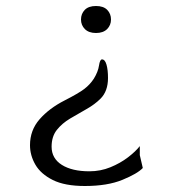

<svg xmlns="http://www.w3.org/2000/svg" viewBox="-20 -490 576 640"><path d="M300 -380Q276 -380 263 -393Q250 -406 250 -425Q250 -444 262.5 -457Q275 -470 300 -470Q325 -470 337.5 -457Q350 -444 350 -425Q350 -406 337 -393Q324 -380 300 -380ZM263 130Q196 130 156 110Q116 90 98 59Q80 28 80 -6Q80 -56 112 -92.5Q144 -129 195 -155Q242 -179 261 -193.5Q280 -208 293 -228Q307 -251 310 -271.5Q313 -292 320 -292Q330 -292 335 -274.5Q340 -257 340 -230Q340 -186 315 -161Q296 -142 268.5 -126.5Q241 -111 214 -95Q187 -79 169.5 -57Q152 -35 152 -1Q152 38 186 59.5Q220 81 278 81Q315 81 348 67.5Q381 54 406.5 34.5Q432 15 446 -3V27L456 70Q438 89 388 109.5Q338 130 263 130Z"/></svg>

Font: Red Rose Light
Style: Regular
Weight: 300
Designer: Jaikishan Patel
Version: Version 1.001; ttfautohint (v1.8.3)